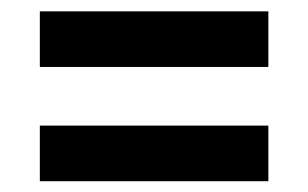

<svg xmlns="http://www.w3.org/2000/svg" viewBox="-20 -484 557 347"><path d="M465 -156.5H52V-257H465ZM465 -363H52V-463.5H465Z"/></svg>

Font: Anek Kannada SemiBold
Style: Regular
Weight: 600
Version: Version 1.003